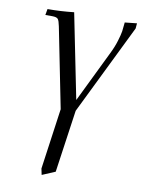

<svg xmlns="http://www.w3.org/2000/svg" viewBox="-85 -505 648 867"><g transform="rotate(10 239.5 -71.5)"><path d="M58.1 -411.1 63 -439Q124 -439 184.1 -445.8L262.2 -57.1L376 -291Q392.1 -323.2 401.1 -353Q410.2 -382.8 412.6 -398.9Q415 -415 417 -439.9L472.2 -445.8L470.2 -421.9L268.1 -8.8L227.1 277.8L167 303.2L161.1 274.9L200.2 -3.9L127 -371.1Q122.1 -396 116 -403.6Q109.9 -411.1 88.9 -411.1Z"/></g></svg>

Font: Dihjauti S
Style: Italic
Weight: 400
Italic angle: -9°
Designer: T. Christopher White
Version: Version 3.0.0